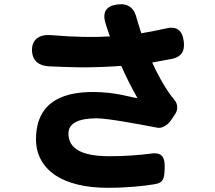

<svg xmlns="http://www.w3.org/2000/svg" viewBox="-20 -831 1020 912"><path d="M242 1C301 40 386 61 490 61C585 61 661 53 715 44C757 37 760 16 762 -26C765 -84 751 -110 694 -101C639 -94 575 -89 500 -89C371 -89 305 -123 305 -197C305 -248 358 -269 439 -269C495 -269 649 -239 730 -224C745 -221 775 -234 791 -258L812 -289C826 -310 825 -337 809 -356C798 -369 788 -382 778 -397C759 -425 729 -476 703 -534C737 -540 769 -546 800 -552C844 -563 858 -589 853 -634C846 -689 818 -709 764 -695C728 -687 690 -679 651 -673C644 -695 637 -717 630 -741C619 -791 591 -816 540 -810C479 -803 464 -769 484 -711C485 -708 486 -705 487 -702L502 -658C423 -653 332 -655 225 -664C171 -669 131 -647 132 -592C133 -544 163 -519 211 -516C267 -513 318 -512 367 -511C436 -511 499 -514 556 -518C581 -461 609 -407 633 -365C606 -367 532 -394 423 -394C305 -394 151 -364 151 -169C151 -96 184 -39 242 1Z"/></svg>

Font: GenSenRounded2 TW H
Style: Regular
Weight: 900
Version: Version 2.100;PS 2.1;hotconv 16.6.51;makeotf.lib2.5.65220 DE